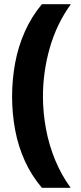

<svg xmlns="http://www.w3.org/2000/svg" viewBox="-20 -743 388 921"><path d="M38 -279Q38 -361 52.5 -440Q67 -519 99 -591Q131 -663 181 -723H320Q252 -629 219 -514Q186 -399 186 -280Q186 -203 200.5 -125Q215 -47 244.5 24.5Q274 96 319 158H181Q131 99 99 28.5Q67 -42 52.5 -120.5Q38 -199 38 -279Z"/></svg>

Font: Noto Sans Armenian ExtraBold
Style: Regular
Weight: 800
Version: Version 2.007